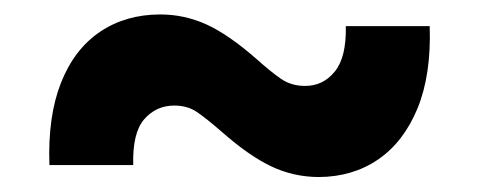

<svg xmlns="http://www.w3.org/2000/svg" viewBox="-20 -420 656 263"><path d="M47.7 -193.9Q45.3 -260.5 63.5 -306.5Q81.6 -352.4 116.8 -376.3Q152.1 -400.2 199.6 -400.2Q232.5 -400.2 262.6 -386.6Q292.7 -373 331.2 -339.3Q351.1 -321.5 365.1 -311.9Q379.1 -302.3 398 -302.3Q422.7 -302.3 438.6 -322Q454.6 -341.6 453.7 -384.2H568.6Q570.8 -317.6 551.9 -271.5Q532.9 -225.5 498 -201.6Q463.1 -177.7 416.6 -177.5Q381.6 -177.7 351.4 -192.2Q321.1 -206.6 284.4 -238.9Q262.2 -258.2 249.4 -266.8Q236.5 -275.4 218.8 -275.4Q193.8 -275.4 177.5 -256.6Q161.3 -237.9 162.5 -193.9Z"/></svg>

Font: Inter Display V
Style: Regular
Weight: 400
Designer: Rasmus Andersson
Foundry: rsms
Version: Version 3.015;git-src